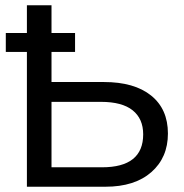

<svg xmlns="http://www.w3.org/2000/svg" viewBox="-20 -708 696 728"><path d="M616.7 -201.7Q616.7 -110.4 553.7 -55.2Q490.7 0 379.9 0H82V-511.2H2V-583H82V-688H175.3V-583H264.6V-511.2H175.3V-397H374Q489.3 -397 553 -345.7Q616.7 -294.4 616.7 -201.7ZM522.9 -198.7Q522.9 -257.8 482.9 -289.8Q442.9 -321.8 362.8 -321.8H175.3V-73.7H366.7Q522.9 -73.7 522.9 -198.7Z"/></svg>

Font: Arimo Nerd Font
Style: Regular
Weight: 400
Designer: Steve Matteson
Foundry: Monotype Imaging Inc.
Version: Version 1.33;Nerd Fonts 3.2.1